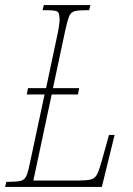

<svg xmlns="http://www.w3.org/2000/svg" viewBox="-42 -734 524 754"><path d="M-22 0 -17 -20H-7Q25 -20 40 -24Q55 -28 62 -44Q69 -60 76 -96L133 -363H63L68 -388H139L182 -591Q187 -613 189.5 -631Q192 -649 192 -656Q192 -683 183.5 -688.5Q175 -694 137 -694H125L130 -714H313L308 -694H298Q266 -694 251 -690Q236 -686 229.5 -670Q223 -654 215 -618L166 -388H269L264 -363H161L89 -25H262Q297 -25 314 -29Q331 -33 339.5 -50Q348 -67 359 -107L386 -204H408L358 0Z"/></svg>

Font: Noto Serif ExtraCondensed Thin
Style: Italic
Weight: 100
Width: 2
Italic angle: -12°
Designer: Monotype Design Team
Foundry: Monotype Imaging Inc.
Version: Version 2.013